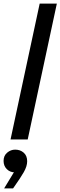

<svg xmlns="http://www.w3.org/2000/svg" viewBox="-30 -780 338 1074"><path d="M125 0H29L192 -760H288ZM43 274H-7L67 152L76 178Q70 181 64.5 182.5Q59 184 52 184Q26 184 8 166Q-10 148 -10 120Q-10 91 10 74Q30 57 55 57Q83 57 102.5 74Q122 91 122 122Q122 150 103 183Q84 216 50 264Z"/></svg>

Font: Be Vietnam Pro Variable Thin
Style: Italic
Weight: 100
Italic angle: -12°
Designer: Lam Bao, Tony Le, Vietanh Nguyen
Foundry: Yellow Type Foundry
Version: Version 1.002